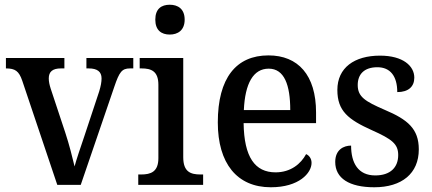

<svg xmlns="http://www.w3.org/2000/svg" viewBox="-20 -781 1826 811"><path d="M74 -440 222 0H321L463 -415C484 -477 495 -492 529 -492H543V-536H345V-492H355C391 -492 409 -478 409 -450C409 -435 406 -418 399 -395L336 -205C320 -158 302 -105 295 -78C287 -112 272 -172 256 -220L194 -407C189 -423 186 -436 186 -450C186 -478 202 -492 237 -492H252V-536H5V-492C44 -492 60 -481 74 -440Z M697 -635C731 -635 760 -653 760 -698C760 -744 731 -761 697 -761C662 -761 636 -744 636 -698C636 -653 662 -635 697 -635ZM564 0H838V-44H827C785 -44 754 -55 754 -117V-536H570V-492H578C618 -492 649 -481 649 -423V-113C649 -55 617 -44 576 -44H564Z M1124 10C1243 10 1296 -50 1296 -93C1296 -112 1285 -125 1273 -130C1251 -89 1208 -53 1144 -53C1057 -53 1011 -117 1009 -261H1315V-306C1315 -464 1239 -547 1114 -547C978 -547 900 -452 900 -264C900 -91 981 10 1124 10ZM1206 -316H1010C1015 -429 1050 -491 1115 -491C1181 -491 1206 -422 1206 -316Z M1561 10C1677 10 1749 -48 1749 -150C1749 -237 1702 -276 1605 -317C1522 -353 1491 -372 1491 -422C1491 -467 1518 -497 1574 -497C1628 -497 1658 -460 1658 -392C1705 -392 1730 -415 1730 -453C1730 -502 1683 -546 1585 -546C1477 -546 1405 -495 1405 -401C1405 -312 1451 -276 1551 -231C1636 -193 1662 -173 1662 -126C1662 -74 1629 -40 1565 -40C1493 -40 1463 -92 1463 -166C1432 -166 1396 -149 1396 -97C1396 -28 1455 10 1561 10Z"/></svg>

Font: Noto Serif Lao SemiCondensed Medium
Style: Regular
Weight: 500
Width: 4
Designer: Monotype Design Team
Foundry: Monotype Imaging Inc.
Version: Version 2.003